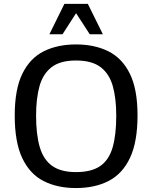

<svg xmlns="http://www.w3.org/2000/svg" viewBox="-20 -955 783 987"><path d="M370.1 11.7Q274.4 11.7 203.9 -24.4Q133.3 -60.5 94.5 -142.1Q55.7 -223.6 55.7 -361.3Q55.7 -496.1 95 -576.2Q134.3 -656.2 205.1 -691.4Q275.9 -726.6 370.6 -726.6Q465.8 -726.6 536.9 -691.4Q607.9 -656.2 647.5 -576.2Q687 -496.1 687 -361.8Q687 -225.6 648.4 -143.8Q609.9 -62 539.1 -25.1Q468.3 11.7 370.1 11.7ZM370.6 -70.3Q449.7 -70.3 494.9 -101.3Q540 -132.3 558.8 -196.8Q577.6 -261.2 577.6 -360.8Q577.6 -449.2 559.8 -512.5Q542 -575.7 497.1 -609.9Q452.1 -644 370.6 -644Q289.6 -644 245.1 -609.6Q200.7 -575.2 183.1 -512Q165.5 -448.7 165.5 -361.3Q165.5 -262.7 184.6 -198.2Q203.6 -133.8 248.5 -102.1Q293.5 -70.3 370.6 -70.3ZM233.9 -778.8 311 -935.1H431.6L508.8 -778.8H441.4L371.1 -887.2L301.3 -778.8Z"/></svg>

Font: Pontano Sans SemiBold
Style: Regular
Weight: 600
Designer: Vernon Adams
Foundry: Vernon Adams
Version: Version 2.001